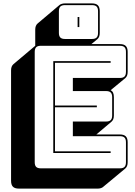

<svg xmlns="http://www.w3.org/2000/svg" viewBox="-20 -989 794 1128"><path d="M555 119H91Q67 119 56 108Q45 97 45 73V-575Q45 -588 48.5 -597Q52 -606 59 -612L187 -720V-814Q187 -827 190.5 -836Q194 -845 201 -851L330 -960Q335 -964 343.5 -966.5Q352 -969 362 -969H520Q544 -969 555 -958Q566 -947 566 -923V-796Q566 -783 562.5 -774Q559 -765 552 -759L517 -730H684Q708 -730 719 -719Q730 -708 730 -684V-567Q730 -554 726.5 -545Q723 -536 716 -530L630 -459Q640 -454 644.5 -444Q649 -434 649 -418V-311Q649 -298 645.5 -289Q642 -280 635 -274L546 -199H684Q708 -199 719 -188Q730 -177 730 -153V-36Q730 -23 726.5 -14Q723 -5 716 1L586 109Q582 113 573.5 116Q565 119 555 119ZM520 -760Q539 -760 547.5 -768.5Q556 -777 556 -796V-923Q556 -942 547.5 -950.5Q539 -959 520 -959H362Q343 -959 334.5 -950.5Q326 -942 326 -923V-796Q326 -777 334.5 -768.5Q343 -760 362 -760ZM446 -830H436V-889H446ZM684 0Q703 0 711.5 -8.5Q720 -17 720 -36V-153Q720 -172 711.5 -180.5Q703 -189 684 -189H408V-275H603Q622 -275 630.5 -283.5Q639 -292 639 -311V-418Q639 -437 630.5 -445.5Q622 -454 603 -454H408V-531H684Q703 -531 711.5 -539.5Q720 -548 720 -567V-684Q720 -703 711.5 -711.5Q703 -720 684 -720H220Q201 -720 192.5 -711.5Q184 -703 184 -684V-36Q184 -17 192.5 -8.5Q201 0 220 0ZM630 -100V-90H293V-630H630V-620H303V-369H549V-359H303V-100Z"/></svg>

Font: Bungee Shade
Style: Regular
Weight: 400
Designer: David Jonathan Ross
Foundry: David Jonathan Ross
Version: Version 1.001;PS 1.0;hotconv 1.0.72;makeotf.lib2.5.5900